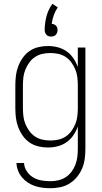

<svg xmlns="http://www.w3.org/2000/svg" viewBox="-20 -771 540 1014"><path d="M247 223Q226 223 205.5 220.5Q185 218 165 211.5Q145 205 127.5 193.5Q110 182 96.5 166Q83 150 75.5 130.5Q68 111 67 90H107Q108 113 121.5 133.5Q135 154 155.5 166Q176 178 199.5 182Q223 186 247 186Q268 186 289 181Q310 176 327.5 164.5Q345 153 358 135.5Q371 118 378.5 98Q386 78 388.5 57Q391 36 391 15V-103Q382 -78 367.5 -56.5Q353 -35 331.5 -20Q310 -5 284.5 1.5Q259 8 233 8Q208 8 182.5 2Q157 -4 136 -18.5Q115 -33 100 -54.5Q85 -76 76 -100Q67 -124 64 -149Q61 -174 61 -200V-320Q61 -346 64 -371Q67 -396 76 -420Q85 -444 100 -465.5Q115 -487 136 -501.5Q157 -516 182.5 -522Q208 -528 233 -528Q259 -528 284.5 -521.5Q310 -515 331.5 -500Q353 -485 367.5 -463.5Q382 -442 391 -417V-520H431V15Q431 41 427.5 67.5Q424 94 414 118Q404 142 387 163Q370 184 347.5 198Q325 212 299 217.5Q273 223 247 223ZM246 -29Q267 -29 288 -33.5Q309 -38 327 -50Q345 -62 357.5 -79.5Q370 -97 378 -116.5Q386 -136 388.5 -157.5Q391 -179 391 -200V-320Q391 -341 388.5 -362.5Q386 -384 378 -403.5Q370 -423 357.5 -440.5Q345 -458 327 -470Q309 -482 288 -486.5Q267 -491 246 -491Q225 -491 204 -486.5Q183 -482 165 -470Q147 -458 134.5 -440.5Q122 -423 114 -403.5Q106 -384 103.5 -362.5Q101 -341 101 -320V-200Q101 -179 103.5 -157.5Q106 -136 114 -116.5Q122 -97 134.5 -79.5Q147 -62 165 -50Q183 -38 204 -33.5Q225 -29 246 -29ZM250 -578Q243 -578 236.5 -580Q230 -582 225.5 -587Q221 -592 218.5 -598.5Q216 -605 216 -612Q216 -649 225.5 -685Q235 -721 257 -751L285 -732Q272 -713 264 -690.5Q256 -668 253 -645Q259 -645 265 -642.5Q271 -640 275.5 -635.5Q280 -631 282 -624.5Q284 -618 284 -612Q284 -605 281.5 -598.5Q279 -592 274.5 -587Q270 -582 263.5 -580Q257 -578 250 -578Z"/></svg>

Font: Iosevka Extralight
Style: Regular
Weight: 200
Monospace: yes
Designer: Belleve Invis
Foundry: Belleve Invis
Version: Version 32.0.1; ttfautohint (v1.8.4)